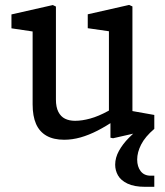

<svg xmlns="http://www.w3.org/2000/svg" viewBox="-20 -547 660 768"><path d="M440.7 111.7Q440.7 83.8 455.7 56.6Q470.7 29.3 495.6 4.2Q520.5 -21 553.5 -46L558.7 -50L597.2 -31.5Q560.5 -0.2 544.6 31.1Q528.7 62.3 528.7 91.3Q528.7 119.3 542.6 137.6Q556.5 155.8 582.7 155.8H597.2V200.3H560.8Q516.8 200.3 490 187.4Q463.2 174.5 451.9 154.5Q440.7 134.5 440.7 111.7ZM110.5 -129.5V-449.7L136.8 -417.2L25.8 -433.7V-489.3L191.3 -526.8L203.7 -520.8V-149Q203.7 -118.5 213.4 -99.5Q223.2 -80.5 240.1 -72.2Q257 -63.8 280.3 -63.8Q308 -63.8 340.8 -72.8Q373.7 -81.8 412 -102.7Q425 -109.3 443.8 -121.8V-68.8Q404.8 -42.3 370.1 -24.5Q335.3 -6.7 302.1 2.7Q268.8 12 236.8 12Q194.2 12 166.1 -4Q138 -20 124.2 -51.2Q110.5 -82.5 110.5 -129.5ZM421.8 -72.2 415.7 -84V-445.5L437.8 -418.8L331 -434.2V-489.8L496.5 -527.3L509.7 -521.3V-80.2L487.3 -106.7L597.2 -87.2V-31.5L432.2 6L421.8 3.8Z"/></svg>

Font: Monaspace Xenon Var
Style: Regular
Weight: 400
Designer: Riley Cran and the Lettermatic Team
Version: Version 1.000 (Monaspace Xenon Var)